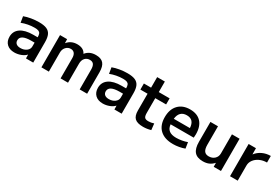

<svg xmlns="http://www.w3.org/2000/svg" viewBox="68 -1681 3904 2681"><g transform="rotate(30 2020.5 -340.0)"><path d="M30 -148Q30 -238 101.5 -287.5Q173 -337 304 -337H375Q375 -375 366 -395Q357 -415 335 -423.5Q313 -432 272 -432Q221 -432 167.5 -422Q114 -412 67 -393L51 -490Q102 -509 164 -519.5Q226 -530 288 -530Q367 -530 412 -510.5Q457 -491 477.5 -447.5Q498 -404 498 -328V0H381L380 -60H378Q351 -29 300 -9.5Q249 10 196 10Q119 10 74.5 -32.5Q30 -75 30 -148ZM240 -86Q297 -86 336 -115.5Q375 -145 375 -188V-251H321Q149 -251 149 -160Q149 -125 172.5 -105.5Q196 -86 240 -86Z M630 -520H744L746 -458H748Q806 -530 906 -530Q957 -530 992 -511.5Q1027 -493 1043 -458H1045Q1075 -495 1114.5 -512.5Q1154 -530 1206 -530Q1290 -530 1328.5 -485.5Q1367 -441 1367 -346V0H1247V-317Q1247 -375 1227.5 -402Q1208 -429 1166 -429Q1117 -429 1088 -396Q1059 -363 1059 -308V0H939V-325Q939 -376 918 -402.5Q897 -429 858 -429Q812 -429 781 -394.5Q750 -360 750 -308V0H630Z M1456 -148Q1456 -238 1527.5 -287.5Q1599 -337 1730 -337H1801Q1801 -375 1792 -395Q1783 -415 1761 -423.5Q1739 -432 1698 -432Q1647 -432 1593.5 -422Q1540 -412 1493 -393L1477 -490Q1528 -509 1590 -519.5Q1652 -530 1714 -530Q1793 -530 1838 -510.5Q1883 -491 1903.5 -447.5Q1924 -404 1924 -328V0H1807L1806 -60H1804Q1777 -29 1726 -9.5Q1675 10 1622 10Q1545 10 1500.5 -32.5Q1456 -75 1456 -148ZM1666 -86Q1723 -86 1762 -115.5Q1801 -145 1801 -188V-251H1747Q1575 -251 1575 -160Q1575 -125 1598.5 -105.5Q1622 -86 1666 -86Z M2098 -152V-422H1982V-520H2098V-690H2222V-520H2397V-422H2222V-183Q2222 -133 2238 -113.5Q2254 -94 2297 -94Q2343 -94 2386 -109L2397 -8Q2335 10 2272 10Q2179 10 2138.5 -27.5Q2098 -65 2098 -152Z M2469 -260Q2469 -386 2537 -458Q2605 -530 2725 -530Q2841 -530 2903.5 -462Q2966 -394 2966 -269Q2966 -246 2963 -213H2590Q2596 -149 2635.5 -118.5Q2675 -88 2750 -88Q2792 -88 2840.5 -96.5Q2889 -105 2925 -119L2940 -23Q2901 -8 2852 1Q2803 10 2755 10Q2618 10 2543.5 -60Q2469 -130 2469 -260ZM2850 -302Q2846 -370 2815 -403Q2784 -436 2725 -436Q2665 -436 2631 -402Q2597 -368 2590 -302Z M3055 -200V-520H3177V-223Q3177 -155 3200 -123Q3223 -91 3273 -91Q3329 -91 3365.5 -125Q3402 -159 3402 -212V-520H3525V0H3408L3407 -62H3405Q3373 -26 3332 -8Q3291 10 3235 10Q3142 10 3098.5 -41Q3055 -92 3055 -200Z M3671 -520H3789L3790 -422H3792Q3830 -473 3891 -501.5Q3952 -530 4023 -530V-424Q3960 -424 3908 -400Q3856 -376 3825.5 -335Q3795 -294 3795 -245V0H3671Z"/></g></svg>

Font: Enso SemiBold
Style: Regular
Weight: 600
Designer: Coji Morishita
Foundry: UNDERFOREST DESIGN
Version: Version 1.000